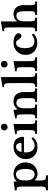

<svg xmlns="http://www.w3.org/2000/svg" viewBox="1622 -2492 1120 4404"><g transform="rotate(-90 2182.0 -290.0)"><path d="M218 -536V-465H222Q288 -540 394 -540Q510 -540 584.5 -462.5Q659 -385 659 -265Q659 -146 585 -68Q511 10 396 10Q299 10 248 -56H244V83Q244 162 265 184Q286 206 364 208V250H19V208Q73 206 89.5 184Q106 162 106 90V-282Q106 -390 99 -428Q94 -451 76.5 -460Q59 -469 17 -469V-508ZM388 -483Q319 -483 281 -432Q246 -384 246 -300V-232Q246 -161 281 -111Q319 -56 388 -56Q508 -56 508 -263Q508 -483 388 -483Z M1209 -128 1237 -93Q1146 10 1010 10Q887 10 811 -64.5Q735 -139 735 -258Q735 -382 815.5 -461Q896 -540 1022 -540Q1128 -540 1187 -482.5Q1246 -425 1246 -323Q1246 -307 1241 -303.5Q1236 -300 1213 -300H891Q887 -291 887 -267Q887 -169 929.5 -112Q972 -55 1045 -55Q1128 -55 1209 -128ZM898 -356H1043Q1084 -356 1095 -360.5Q1106 -365 1106 -382Q1106 -425 1081 -453.5Q1056 -482 1018 -482Q975 -482 941.5 -446.5Q908 -411 898 -356Z M1539 -540V-164Q1539 -84 1553.5 -63Q1568 -42 1626 -40V0H1311V-40Q1367 -43 1383.5 -64.5Q1400 -86 1400 -157V-280Q1400 -396 1393 -427Q1388 -452 1370.5 -460Q1353 -468 1307 -468V-502ZM1392 -752Q1392 -785 1414.5 -807.5Q1437 -830 1469 -830Q1502 -830 1524.5 -807.5Q1547 -785 1547 -752Q1547 -720 1524.5 -697.5Q1502 -675 1469 -675Q1437 -675 1414.5 -697.5Q1392 -720 1392 -752Z M1900 -301V-163Q1900 -82 1913.5 -63Q1927 -44 1987 -40V0H1672V-40Q1731 -44 1746 -63Q1761 -82 1761 -156V-281Q1761 -396 1754 -426Q1748 -452 1731 -460Q1714 -468 1668 -468V-502L1861 -540L1874 -452H1878Q1948 -540 2055 -540Q2118 -540 2158 -522.5Q2198 -505 2229 -464Q2272 -406 2272 -304V-163Q2272 -82 2285.5 -63Q2299 -44 2357 -40V0H2044V-40Q2103 -43 2118 -62.5Q2133 -82 2133 -156V-292Q2133 -394 2107.5 -434.5Q2082 -475 2017 -475Q1957 -475 1922 -407Q1900 -363 1900 -301Z M2617 -830V-164Q2617 -84 2631.5 -63Q2646 -42 2704 -40V0H2389V-40Q2445 -43 2461.5 -64.5Q2478 -86 2478 -157V-570Q2478 -686 2471 -717Q2466 -742 2448.5 -750Q2431 -758 2385 -758V-792Z M2982 -540V-164Q2982 -84 2996.5 -63Q3011 -42 3069 -40V0H2754V-40Q2810 -43 2826.5 -64.5Q2843 -86 2843 -157V-280Q2843 -396 2836 -427Q2831 -452 2813.5 -460Q2796 -468 2750 -468V-502ZM2835 -752Q2835 -785 2857.5 -807.5Q2880 -830 2912 -830Q2945 -830 2967.5 -807.5Q2990 -785 2990 -752Q2990 -720 2967.5 -697.5Q2945 -675 2912 -675Q2880 -675 2857.5 -697.5Q2835 -720 2835 -752Z M3588 -121 3614 -83Q3535 5 3397 5Q3275 5 3200 -69Q3125 -143 3125 -263Q3125 -387 3205 -463.5Q3285 -540 3413 -540Q3503 -540 3562.5 -506Q3622 -472 3622 -422Q3622 -393 3605.5 -376Q3589 -359 3561 -359Q3519 -359 3486 -410Q3456 -457 3441.5 -469.5Q3427 -482 3401 -482Q3343 -482 3311 -428Q3279 -374 3279 -277Q3279 -173 3317.5 -117Q3356 -61 3428 -61Q3511 -61 3588 -121Z M3894 -297V-164Q3894 -82 3907.5 -63Q3921 -44 3981 -40V0H3666V-40Q3727 -44 3741 -62.5Q3755 -81 3755 -157V-568Q3755 -681 3748 -715Q3743 -740 3728.5 -747.5Q3714 -755 3669 -755V-792L3892 -830V-461H3896Q3956 -540 4058 -540Q4156 -540 4210 -480Q4266 -416 4266 -319V-164Q4266 -118 4267.5 -97.5Q4269 -77 4279 -62.5Q4289 -48 4303.5 -45Q4318 -42 4351 -40V0H4038V-40Q4098 -43 4112.5 -62Q4127 -81 4127 -157V-280Q4127 -387 4104 -430.5Q4081 -474 4025 -474Q3965 -474 3930 -430Q3894 -381 3894 -297Z"/></g></svg>

Font: Libre Baskerville
Style: Bold
Weight: 700
Designer: Pablo Impallari, Rodrigo Fuenzalida
Foundry: Pablo Impallari, Rodrigo Fuenzalida
Version: Version 1.000